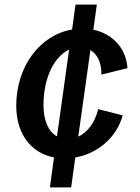

<svg xmlns="http://www.w3.org/2000/svg" viewBox="-20 -702 612 839"><path d="M198 117H291L309 -14C408 -31 491 -103 516 -198L409 -225C395 -166 362 -123 322 -105L375 -483C406 -465 424 -427 423 -376L537 -404C532 -490 472 -555 388 -572L403 -682H310L295 -573C154 -549 51 -411 51 -240C51 -120 113 -34 216 -14ZM170 -243C170 -360 216 -455 282 -485L229 -106C191 -127 170 -176 170 -243Z"/></svg>

Font: Ronzino Medium
Style: Italic
Weight: 500
Italic angle: -7.99998°
Designer: Nunzio Mazzaferro
Foundry: Collletttivo
Version: Version 1.000;Glyphs 3.3 (3337)